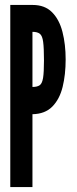

<svg xmlns="http://www.w3.org/2000/svg" viewBox="-20 -755 310 775"><path d="M21.5 0H111V-294Q162 -295 191.2 -324.8Q220.5 -354.5 232.8 -404.2Q245 -454 245 -515Q245 -576 232.2 -626Q219.5 -676 190.2 -705.5Q161 -735 112 -735H21.5ZM111 -404V-626.5Q131 -626.5 141 -618.5Q151 -610.5 154.2 -585.8Q157.5 -561 157.5 -511Q157.5 -463 153.8 -440.2Q150 -417.5 140 -410.8Q130 -404 111 -404Z"/></svg>

Font: League Gothic SemiCondensed
Style: Regular
Weight: 400
Width: 4
Designer: The League of Moveable Type
Version: Version 1.600; ttfautohint (v1.8.3)